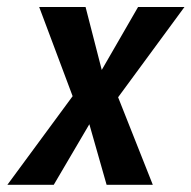

<svg xmlns="http://www.w3.org/2000/svg" viewBox="-60 -514 532 534"><path d="M-39.5 0 142 -246.5 49 -494.5H178L223 -319.5L324 -494.5H453L268.5 -243.5L365 0H236.5L188.5 -168.5L89.5 0Z"/></svg>

Font: Cabin Condensed SemiBold
Style: Italic
Weight: 600
Width: 3
Italic angle: -10°
Designer: Pablo Impallari
Foundry: Pablo Impallari. http://www.impallari.com Igino Marini. http://www.ikern.com
Version: Version 3.001; ttfautohint (v1.8.3)